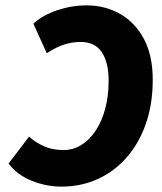

<svg xmlns="http://www.w3.org/2000/svg" viewBox="-20 -682 601 714"><path d="M208 12Q153 12 98.5 -9.5Q44 -31 12 -74L88 -174Q112 -152 144 -138Q176 -124 216 -124Q252 -124 282.5 -143Q313 -162 336 -196.5Q359 -231 371.5 -278.5Q384 -326 384 -382Q384 -450 358.5 -488Q333 -526 280 -526Q249 -526 219 -516.5Q189 -507 154 -484L104 -594Q139 -626 193 -644Q247 -662 302 -662Q371 -662 427 -630Q483 -598 515.5 -536.5Q548 -475 548 -386Q548 -295 522.5 -222Q497 -149 451 -96.5Q405 -44 343 -16Q281 12 208 12Z"/></svg>

Font: Source Sans 3 Black
Style: Italic
Weight: 900
Italic angle: -11°
Designer: Paul D. Hunt
Foundry: Adobe
Version: Version 3.052;hotconv 1.1.0;makeotfexe 2.6.0